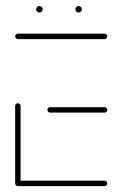

<svg xmlns="http://www.w3.org/2000/svg" viewBox="-20 -633 411 653"><path d="M31.5 -10.4V-272.6Q31.5 -276.3 34.3 -279.1Q37 -281.9 40.7 -281.9Q44.4 -281.9 47.2 -279.1Q50 -276.3 50 -272.6V-10.4ZM344.8 -9.3Q344.8 -5.6 342 -2.8Q339.3 0 335.6 0H40.7Q37 0 34.3 -2.8Q31.5 -5.6 31.5 -9.3Q31.5 -13.3 34.3 -15.9Q37 -18.5 40.7 -18.5H335.6Q339.3 -18.5 342 -15.7Q344.8 -13 344.8 -9.3ZM141.1 -259.3Q141.1 -263.3 143.9 -265.9Q146.7 -268.5 150.4 -268.5H335.6Q339.3 -268.5 342 -265.7Q344.8 -263 344.8 -259.3Q344.8 -255.6 342 -252.8Q339.3 -250 335.6 -250H150.4Q146.7 -250 143.9 -252.8Q141.1 -255.6 141.1 -259.3ZM31.5 -509.3Q31.5 -513.3 34.3 -515.9Q37 -518.5 40.7 -518.5H335.6Q339.3 -518.5 342 -515.7Q344.8 -513 344.8 -509.3Q344.8 -505.6 342 -502.8Q339.3 -500 335.6 -500H40.7Q37 -500 34.3 -502.8Q31.5 -505.6 31.5 -509.3ZM236.3 -601.5Q236.3 -605.9 239.6 -609.3Q243 -612.6 247.4 -612.6Q251.9 -612.6 255.2 -609.3Q258.5 -605.9 258.5 -601.5Q258.5 -597 255.2 -593.7Q251.9 -590.4 247.4 -590.4Q243 -590.4 239.6 -593.7Q236.3 -597 236.3 -601.5ZM103 -601.5Q103 -605.9 106.3 -609.3Q109.6 -612.6 114.1 -612.6Q118.5 -612.6 121.9 -609.3Q125.2 -605.9 125.2 -601.5Q125.2 -597 121.9 -593.7Q118.5 -590.4 114.1 -590.4Q109.6 -590.4 106.3 -593.7Q103 -597 103 -601.5Z"/></svg>

Font: 26F Galaxy Sans Hairline
Style: Regular
Weight: 50
Designer: C₂₉H₂₅N₃O₅
Version: Version 1.100